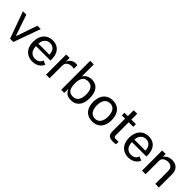

<svg xmlns="http://www.w3.org/2000/svg" viewBox="313 -2156 3562 3562"><g transform="rotate(45 2093.5 -375.0)"><path d="M301 0H215L23.5 -529H112.5L253.5 -118.5H262L403.5 -529H491.5Z M799.5 -539.5Q873 -539.5 925 -507.5Q977 -475.5 1004 -416.5Q1031 -357.5 1031 -277V-242.5H652.5Q652 -191 669 -150.5Q686 -110 720.2 -86.5Q754.5 -63 804.5 -63Q856.5 -63 892.5 -86.8Q928.5 -110.5 939 -154.5L1018.5 -120.5Q1002.5 -79 970 -49.5Q937.5 -20 895.2 -5Q853 10 806.5 10Q732.5 10 675.8 -22.2Q619 -54.5 587.8 -115.5Q556.5 -176.5 556.5 -259.5Q556.5 -343 585.2 -406.2Q614 -469.5 669 -504.5Q724 -539.5 799.5 -539.5ZM940 -306Q940 -353 924.2 -389.5Q908.5 -426 876.8 -447Q845 -468 798.5 -468Q751 -468 718 -444.8Q685 -421.5 668.5 -384.5Q652 -347.5 652.5 -306Z M1158.5 -529H1248.5V-427.5Q1267.5 -482.5 1310 -511Q1352.5 -539.5 1405 -539.5Q1433.5 -539.5 1445.5 -532.5V-441Q1438.5 -444 1426.8 -445.8Q1415 -447.5 1405.5 -447.5Q1400 -448 1389 -448Q1328 -448 1290.2 -418Q1252.5 -388 1252.5 -329V0H1158.5Z M1638.5 -108.5 1637.5 0H1556V-760.5H1651V-445.5Q1661.5 -466 1683.8 -487.5Q1706 -509 1742 -524.2Q1778 -539.5 1825 -539.5Q1891.5 -539.5 1940 -508.5Q1988.5 -477.5 2014.8 -416.2Q2041 -355 2041 -266.5Q2041 -182.5 2016 -120.2Q1991 -58 1940.8 -24Q1890.5 10 1817.5 10Q1736 10 1694.5 -26.5Q1653 -63 1638.5 -108.5ZM1801 -62.5Q1868 -62.5 1907 -114.5Q1946 -166.5 1946 -271.5Q1946 -364.5 1908.2 -415Q1870.5 -465.5 1799 -465.5Q1722 -465.5 1687 -416.5Q1652 -367.5 1651 -271.5Q1651 -196.5 1666.2 -151Q1681.5 -105.5 1714.2 -84Q1747 -62.5 1801 -62.5Z M2134 -262.5Q2134 -346 2162.2 -408.5Q2190.5 -471 2245 -505.2Q2299.5 -539.5 2376.5 -539.5Q2449.5 -539.5 2503.8 -507.2Q2558 -475 2587.5 -412.8Q2617 -350.5 2617 -262.5Q2617 -181 2589.5 -119.5Q2562 -58 2507.8 -24Q2453.5 10 2376.5 10Q2302.5 10 2248 -21.5Q2193.5 -53 2163.8 -114.2Q2134 -175.5 2134 -262.5ZM2376.5 -64Q2447 -64 2485.2 -117.2Q2523.5 -170.5 2523.5 -264.5Q2523.5 -355.5 2487.2 -410.2Q2451 -465 2376.5 -465Q2305 -465 2266.2 -412.5Q2227.5 -360 2227.5 -264.5Q2227.5 -175 2264.5 -119.5Q2301.5 -64 2376.5 -64Z M2867.5 -460 2868 -131Q2868 -102.5 2873.5 -89.8Q2879 -77 2892 -73.2Q2905 -69.5 2932.5 -69.5H2990.5V-6Q2965.5 3 2912 3Q2858 3 2827.5 -11.8Q2797 -26.5 2784.8 -54.8Q2772.5 -83 2772.5 -128V-460H2686.5V-529H2775.5V-683H2867.5V-529.5H2987V-460Z M3317.5 -539.5Q3391 -539.5 3443 -507.5Q3495 -475.5 3522 -416.5Q3549 -357.5 3549 -277V-242.5H3170.5Q3170 -191 3187 -150.5Q3204 -110 3238.2 -86.5Q3272.5 -63 3322.5 -63Q3374.5 -63 3410.5 -86.8Q3446.5 -110.5 3457 -154.5L3536.5 -120.5Q3520.5 -79 3488 -49.5Q3455.5 -20 3413.2 -5Q3371 10 3324.5 10Q3250.5 10 3193.8 -22.2Q3137 -54.5 3105.8 -115.5Q3074.5 -176.5 3074.5 -259.5Q3074.5 -343 3103.2 -406.2Q3132 -469.5 3187 -504.5Q3242 -539.5 3317.5 -539.5ZM3458 -306Q3458 -353 3442.2 -389.5Q3426.5 -426 3394.8 -447Q3363 -468 3316.5 -468Q3269 -468 3236 -444.8Q3203 -421.5 3186.5 -384.5Q3170 -347.5 3170.5 -306Z M3676.5 -529H3768.5V-452.5Q3789.5 -489 3832 -512.8Q3874.5 -536.5 3934 -536.5Q3986 -536.5 4028 -516Q4070 -495.5 4094.5 -452.8Q4119 -410 4119 -346V0H4024.5V-337Q4024.5 -397 3993 -427.8Q3961.5 -458.5 3907.5 -458.5Q3870.5 -458.5 3839.5 -446.8Q3808.5 -435 3789.8 -411.2Q3771 -387.5 3771 -353.5V0H3676.5Z"/></g></svg>

Font: 1883 Sans
Style: Regular
Weight: 400
Designer: 1883 Sans project is a fork of Public Sans.
Version: Version 1.009